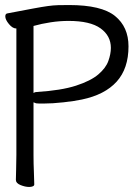

<svg xmlns="http://www.w3.org/2000/svg" viewBox="-20 -731 540 762"><path d="M45 -618H44Q30 -618 15.5 -635.5Q1 -653 1 -666Q1 -677 10 -678Q73 -690 110.5 -697Q148 -704 170 -707Q192 -710 210.5 -710.5Q229 -711 254 -711Q383 -711 436.5 -667.5Q490 -624 490 -547Q490 -459 443 -407Q396 -355 305 -336Q277 -330 232.5 -325Q188 -320 152 -320Q144 -320 136.5 -320Q129 -320 123 -321Q117 -323 113 -325V-115Q113 -81 114.5 -48.5Q116 -16 116 1Q116 6 110 8.5Q104 11 96 11Q80 11 61.5 3.5Q43 -4 43 -17Q43 -29 44 -58Q45 -87 45 -116ZM113 -362Q116 -364 119 -365Q122 -366 126 -366Q223 -372 281.5 -391Q340 -410 370 -435.5Q400 -461 410 -489Q420 -517 420 -541Q420 -589 379 -618.5Q338 -648 252 -648Q217 -648 181 -642.5Q145 -637 113 -628Z"/></svg>

Font: Moon Stars Kai HW
Style: Regular
Weight: 400
Designer: GuiWonder
Version: Version 1.101